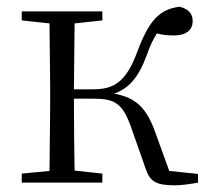

<svg xmlns="http://www.w3.org/2000/svg" viewBox="-20 -546 629 574"><path d="M415 -43C428 -3 446 8 504 8C523 8 550 4 572 0V-26L486 -35L444 -151C418 -224 385 -255 321 -266C364 -281 394 -313 419 -382C429 -411 439 -430 449 -446C464 -442 480 -440 501 -440C536 -440 556 -456 556 -483C556 -506 543 -519 517 -526C456 -518 426 -485 391 -393C357 -299 319 -279 258 -279H201L203 -476L286 -485V-512H45V-485L128 -476L130 -285V-227L128 -35L45 -27V0H286V-27L203 -36C202 -90 201 -175 201 -251H259C322 -251 345 -238 370 -171Z"/></svg>

Font: Noto Serif CJK TC Light
Style: Regular
Weight: 300
Designer: Ryoko NISHIZUKA 西塚涼子 (kana & ideographs); Frank Grießhammer (Latin, Greek & Cyrillic); Wenlong ZHANG 张文龙 (bopomofo); San
Foundry: Adobe
Version: Version 2.001;hotconv 1.1.0;makeotfexe 2.6.0